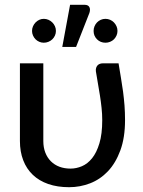

<svg xmlns="http://www.w3.org/2000/svg" viewBox="-20 -772 594 800"><path d="M474 -508Q479 -476.5 484 -447.5Q489 -418.5 492.8 -390Q496.5 -361.5 498.8 -332.5Q501 -303.5 501 -271.5Q501 -198.5 481.5 -145.5Q462 -92.5 429.8 -58.5Q397.5 -24.5 355.5 -8.2Q313.5 8 268 8Q219.5 8 181.2 -5.2Q143 -18.5 116.8 -43.5Q90.5 -68.5 76.8 -104.2Q63 -140 63 -184.5V-508H160.5V-184.5Q160.5 -157.5 168.8 -136.2Q177 -115 192 -100Q207 -85 227.8 -77.2Q248.5 -69.5 274 -69.5Q298 -69.5 321.5 -79.5Q345 -89.5 363.8 -112.8Q382.5 -136 394.2 -174.8Q406 -213.5 406 -271.5Q406 -297 403.2 -322.5Q400.5 -348 396.5 -373.5Q392.5 -399 388 -424.2Q383.5 -449.5 379.5 -475Q378.5 -484 381 -490.5Q383.5 -497 387.5 -500.8Q391.5 -504.5 396.8 -506.2Q402 -508 407 -508ZM239.5 -576.5 272 -752H332.5Q347 -752 352.2 -742.8Q357.5 -733.5 352.5 -718L297 -576.5ZM469.5 -643Q469.5 -633 465.5 -624Q461.5 -615 454.8 -608.2Q448 -601.5 438.8 -597.8Q429.5 -594 419.5 -594Q398.5 -594 384.2 -608.2Q370 -622.5 370 -643Q370 -653.5 373.8 -662.5Q377.5 -671.5 384.2 -678.5Q391 -685.5 400 -689.5Q409 -693.5 419.5 -693.5Q429.5 -693.5 438.8 -689.5Q448 -685.5 454.8 -678.5Q461.5 -671.5 465.5 -662.5Q469.5 -653.5 469.5 -643ZM213 -643Q213 -633 209 -624Q205 -615 198 -608.2Q191 -601.5 181.8 -597.8Q172.5 -594 162.5 -594Q152.5 -594 143.8 -597.8Q135 -601.5 128.2 -608.2Q121.5 -615 117.5 -624Q113.5 -633 113.5 -643Q113.5 -653.5 117.5 -662.5Q121.5 -671.5 128.2 -678.5Q135 -685.5 143.8 -689.5Q152.5 -693.5 162.5 -693.5Q172.5 -693.5 181.8 -689.5Q191 -685.5 198 -678.5Q205 -671.5 209 -662.5Q213 -653.5 213 -643Z"/></svg>

Font: Lato 2
Style: Regular
Weight: 500
Designer: Lukasz Dziedzic with Adam Twardoch and Botio Nikoltchev
Foundry: tyPoland Lukasz Dziedzic
Version: Version 2.015; 2015-08-06; http://www.latofonts.com/